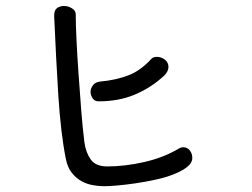

<svg xmlns="http://www.w3.org/2000/svg" viewBox="-20 -482 845 645"><path d="M162.1 -424.8V-430.7Q162.1 -448.2 171.9 -455.1Q181.6 -461.9 195.3 -461.9Q209 -461.9 221.7 -454.1Q234.4 -446.3 234.4 -434.6Q234.4 -405.3 236.8 -351.6Q239.3 -297.9 243.7 -235.8Q248 -173.8 252.9 -111.3Q257.8 -48.8 263.7 -2.9Q268.6 31.2 285.2 54.2Q301.8 77.1 339.8 77.1Q399.4 77.1 463.9 62.5Q528.3 47.9 578.1 18.6Q586.9 12.7 595.7 12.7Q609.4 12.7 617.7 23.4Q626 34.2 626 47.9Q626 65.4 608.4 79.1Q590.8 92.8 563.5 103.5Q536.1 114.3 502.4 121.6Q468.8 128.9 435.5 133.8Q402.3 138.7 374 141.1Q345.7 143.6 329.1 143.6Q312.5 143.6 292.5 140.1Q272.5 136.7 254.4 127Q236.3 117.2 221.7 99.1Q207 81.1 201.2 51.8Q192.4 7.8 186 -46.9Q179.7 -101.6 175.8 -163.1Q171.9 -224.6 168.5 -291Q165 -357.4 162.1 -424.8ZM488.3 -284.2Q495.1 -291 506.8 -291Q521.5 -291 533.7 -281.7Q545.9 -272.5 545.9 -256.8Q545.9 -242.2 531.2 -227.5Q486.3 -186.5 432.6 -164.1Q378.9 -141.6 311.5 -141.6Q297.9 -141.6 291 -151.9Q284.2 -162.1 284.2 -173.8Q284.2 -184.6 292 -195.3Q299.8 -206.1 316.4 -208Q370.1 -212.9 411.6 -229Q453.1 -245.1 488.3 -284.2Z"/></svg>

Font: Hi Melody
Style: Regular
Weight: 400
Designer: YoonDesign Inc.
Foundry: YoonDesign Inc.
Version: Version 3.00